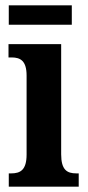

<svg xmlns="http://www.w3.org/2000/svg" viewBox="-20 -702 331 722"><path d="M13 -609H250V-682H13ZM13 0H276V-50H267C232 -50 210 -63 210 -122V-536H12V-486H24C57 -486 80 -473 80 -418V-121C80 -63 57 -50 22 -50H13Z"/></svg>

Font: Noto Serif Myanmar ExtraCondensed
Style: Bold
Weight: 700
Width: 2
Designer: Ben Mitchell and the Monotype Design Team
Foundry: Monotype Imaging Inc.
Version: Version 2.106